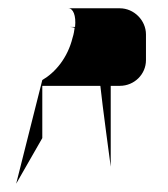

<svg xmlns="http://www.w3.org/2000/svg" viewBox="-20 -777 405 463"><path d="M19 -334 82 -444V-570H222C226 -530 247 -375 247 -375V-570H269C304 -570 332 -598 332 -632V-694C332 -728 303 -757 269 -757H145C156 -757 164 -740 161 -712H149C153 -712 156 -711 160 -710C159 -703 158 -695 155 -686C143 -637 113 -602 82 -584Z"/></svg>

Font: bitstorm
Style: sucn
Weight: 400
Version: Version 0.2